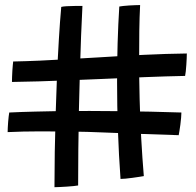

<svg xmlns="http://www.w3.org/2000/svg" viewBox="-20 -762 796 779"><path d="M28.5 -429.5Q28.5 -438 29 -450.5Q29.5 -463 30.2 -475.5Q31 -488 32 -498.5Q33 -509 33.5 -512.5Q84 -513.5 141.5 -516Q199 -518.5 259.2 -522.2Q319.5 -526 377 -529Q471 -535 562.8 -539.5Q654.5 -544 738 -545Q738 -538 737.5 -525.5Q737 -513 736 -499Q735 -485 733.8 -472.8Q732.5 -460.5 731 -454Q654 -452.5 566.2 -449Q478.5 -445.5 390.5 -441.5Q324 -439 259 -436.2Q194 -433.5 135.5 -431.8Q77 -430 28.5 -429.5ZM705 -213.5Q635 -215.5 557.2 -218.5Q479.5 -221.5 401 -224.5Q334 -227.5 268.2 -228.2Q202.5 -229 143 -229Q107 -229 73.8 -228.2Q40.5 -227.5 11 -226Q11 -232 11.5 -243.2Q12 -254.5 13 -266.8Q14 -279 15.2 -289.5Q16.5 -300 17.5 -305.5Q69 -308 122.2 -309.2Q175.5 -310.5 229.5 -311.5Q287 -312 344.8 -311.8Q402.5 -311.5 460 -311Q524.5 -310.5 589 -309Q653.5 -307.5 716 -305.5Q716 -297 714.8 -283.8Q713.5 -270.5 711.8 -256.2Q710 -242 708 -230.5Q706 -219 705 -213.5ZM201 -2.5Q201 -70.5 202.2 -145.8Q203.5 -221 205.8 -298.8Q208 -376.5 211.2 -453.2Q214.5 -530 218.8 -601.5Q223 -673 228.5 -734Q236 -736 250.8 -736.8Q265.5 -737.5 282.8 -737.8Q300 -738 314.5 -738Q311.5 -685 309 -617Q306.5 -549 304.2 -472.5Q302 -396 300.2 -316Q298.5 -236 297.8 -157.8Q297 -79.5 297 -9.5Q290.5 -8.5 278 -7Q265.5 -5.5 250.8 -4.8Q236 -4 222.8 -3.2Q209.5 -2.5 201 -2.5ZM469 -36Q462 -132 458.5 -232.2Q455 -332.5 455 -429.5Q455 -510 457.2 -587Q459.5 -664 464 -735.5Q469.5 -736.5 480.2 -737.8Q491 -739 504 -739.8Q517 -740.5 529 -741Q541 -741.5 548.5 -741.5Q546 -693.5 545.2 -637.5Q544.5 -581.5 544.5 -520.5Q544.5 -443 546.5 -361.5Q548.5 -280 553 -200Q557.5 -120 563.5 -47.5Q557.5 -46.5 545 -44.5Q532.5 -42.5 517.5 -40.5Q502.5 -38.5 489.5 -37.2Q476.5 -36 469 -36Z"/></svg>

Font: Grandstander Thin
Style: Regular
Weight: 400
Version: Version 1.200